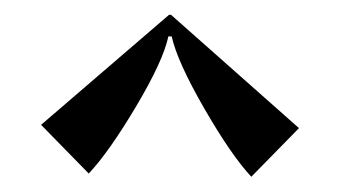

<svg xmlns="http://www.w3.org/2000/svg" viewBox="-20 -675 455 257"><path d="M35 -507.9 206.3 -655.2H208.9L380.2 -503.5L316.4 -438.4Q289.8 -466.8 253.5 -529.7Q217.2 -592.7 209.8 -626.3H205.4Q198.4 -593.5 162.2 -532.6Q125.9 -471.6 98.8 -442.7Z"/></svg>

Font: Wabroye
Style: Medium
Weight: 500
Designer: gluk
Foundry: gluk
Version: Version 0.14